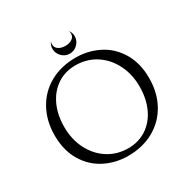

<svg xmlns="http://www.w3.org/2000/svg" viewBox="-193 -1041 1203 1226"><g transform="rotate(-30 409.0 -428.0)"><path d="M402 -658Q327 -658 268.5 -620Q210 -582 177 -512.5Q144 -443 144 -351Q144 -260 181.5 -186.5Q219 -113 284.5 -71.5Q350 -30 432 -30Q507 -30 565.5 -68Q624 -106 657 -175.5Q690 -245 690 -337Q690 -428 652.5 -501.5Q615 -575 549.5 -616.5Q484 -658 402 -658ZM428 -700Q518 -700 596.5 -660.5Q675 -621 722.5 -542Q770 -463 770 -352Q770 -246 724.5 -163Q679 -80 596.5 -34Q514 12 406 12Q316 12 237.5 -27.5Q159 -67 111.5 -146Q64 -225 64 -336Q64 -442 109.5 -525Q155 -608 237.5 -654Q320 -700 428 -700ZM328 -822Q328 -846 343 -868Q340 -858 340 -848Q340 -824 360 -810.5Q380 -797 410 -797Q440 -797 460 -810.5Q480 -824 480 -848Q480 -858 477 -868Q492 -846 492 -822Q492 -789 468 -764.5Q444 -740 410 -740Q376 -740 352 -764.5Q328 -789 328 -822Z"/></g></svg>

Font: BellefairVN
Style: Regular
Weight: 400
Designer: Nick Shinn, Liron Lavi Turkenic
Foundry: Shinntype
Version: Version 1.003